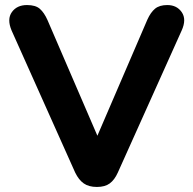

<svg xmlns="http://www.w3.org/2000/svg" viewBox="-20 -733 766 761"><path d="M364 8Q332 8 312 -6Q292 -20 278 -49L26 -612Q7 -657 27 -685Q47 -713 87 -713Q121 -713 138 -698Q155 -683 168 -654L366 -195L564 -655Q577 -684 594.5 -698.5Q612 -713 643 -713Q681 -713 700.5 -684.5Q720 -656 700 -612L447 -49Q434 -20 415 -6Q396 8 364 8Z"/></svg>

Font: Chiron GoRound TC
Style: Bold
Weight: 700
Designer: Ryoko NISHIZUKA 西塚涼子 (kana, bopomofo & ideographs); Paul D. Hunt (Latin, Greek & Cyrillic); Sandoll Communications 산돌커뮤니
Foundry: Adobe
Version: Version 1.000;hotconv 1.1.1;makeotfexe 2.6.0